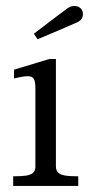

<svg xmlns="http://www.w3.org/2000/svg" viewBox="-20 -616 303 636"><path d="M97.2 -63.9V-324.1Q97.2 -345.9 92.1 -354.6Q87 -363.4 72.4 -363.6Q57.9 -363.8 26.4 -355.9V-385.1L143 -420.5H165.2V-65.4Q165.2 -51.2 172.7 -44.2Q180.1 -37.2 195.4 -34.6Q210.8 -32 239.2 -32V0H23.6V-32Q51.8 -32 67.1 -34.4Q82.4 -36.9 89.8 -43.8Q97.2 -50.8 97.2 -63.9ZM203.9 -588.8Q209.2 -592.5 214.7 -594.4Q220.1 -596.2 226.4 -596.2Q238.5 -596.2 246.6 -588.8Q254.6 -581.4 254.6 -569.2Q254.6 -559.2 249.7 -552.8Q244.8 -546.2 235.2 -541.9Q205.2 -528.8 171.2 -514.1Q137.1 -499.4 104.6 -486L92.2 -504.2Q114.6 -521.8 154.4 -551.8Q194.1 -581.8 203.9 -588.8Z"/></svg>

Font: Didactic
Style: Regular
Weight: 400
Designer: Tyler Finck
Foundry: Etcetera Type Co
Version: Version 3.007;FEAKit 1.0